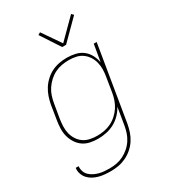

<svg xmlns="http://www.w3.org/2000/svg" viewBox="-231 -863 1061 1198"><g transform="rotate(-30 300.0 -264.0)"><path d="M207 223Q185 223 162.5 221Q140 219 120 213.5Q100 208 81.5 198Q63 188 49.5 173Q36 158 29 137.5Q22 117 25 95H46Q44 114 50 132Q56 150 69 162.5Q82 175 98 183Q114 191 132 196Q150 201 169.5 202.5Q189 204 208 204Q233 204 258 199.5Q283 195 307 183Q331 171 351.5 153Q372 135 386.5 112.5Q401 90 409 65Q417 40 421 15L441 -106Q427 -79 404.5 -56Q382 -33 354.5 -18.5Q327 -4 297 2Q267 8 238 8Q209 8 181 2Q153 -4 131 -19.5Q109 -35 94 -58.5Q79 -82 72 -109Q65 -136 66 -165Q67 -194 72 -223L88 -323Q93 -350 102 -377Q111 -404 126.5 -428.5Q142 -453 164 -473Q186 -493 211.5 -505.5Q237 -518 265 -523Q293 -528 320 -528Q351 -528 381 -521Q411 -514 433.5 -496.5Q456 -479 470 -453Q484 -427 489 -397L510 -520H531L442 18Q437 46 428 73Q419 100 403 124.5Q387 149 364.5 168.5Q342 188 315.5 200.5Q289 213 261.5 218Q234 223 207 223ZM243 -11Q268 -11 293 -15.5Q318 -20 342 -31.5Q366 -43 386.5 -61.5Q407 -80 421.5 -102Q436 -124 444.5 -149Q453 -174 457 -199L473 -299Q478 -325 478.5 -351.5Q479 -378 473 -402.5Q467 -427 453.5 -448Q440 -469 420 -483.5Q400 -498 375 -503.5Q350 -509 323 -509Q298 -509 272.5 -504.5Q247 -500 223.5 -488.5Q200 -477 179.5 -458.5Q159 -440 144 -417.5Q129 -395 121 -370Q113 -345 109 -320L92 -220Q88 -194 87 -167.5Q86 -141 92 -116.5Q98 -92 111.5 -71Q125 -50 145 -36Q165 -22 190.5 -16.5Q216 -11 243 -11ZM329 -600 238 -739 255 -749 346 -617 480 -751 494 -737 357 -600Z"/></g></svg>

Font: Iosevka Thin Extended
Style: Italic
Weight: 100
Width: 7
Italic angle: -9°
Monospace: yes
Designer: Belleve Invis
Foundry: Belleve Invis
Version: Version 32.5.0; ttfautohint (v1.8.4)